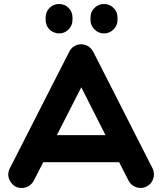

<svg xmlns="http://www.w3.org/2000/svg" viewBox="-20 -940 811 959"><path d="M275 -773Q261 -773 248.5 -778.5Q236 -784 227 -793Q218 -802 213 -814.5Q208 -827 208 -840V-853Q208 -881 227.5 -900.5Q247 -920 275 -920Q303 -920 322.5 -900.5Q342 -881 342 -853V-840Q342 -813 322.5 -793Q303 -773 275 -773ZM432 -840V-853Q432 -881 452 -900.5Q472 -920 499.5 -920Q527 -920 547 -900.5Q567 -881 567 -853V-840Q567 -813 547 -793Q527 -773 499.5 -773Q472 -773 452 -793Q432 -813 432 -840ZM742 -99Q754 -74 745.5 -47.5Q737 -21 712.5 -8.5Q688 4 661.5 -4.5Q635 -13 622 -38L575 -130H196L149 -38Q140 -21 124 -11Q108 -1 89 -1Q52 -1 32 -33Q12 -65 29 -99L326 -682Q326 -683 328 -685V-686L329 -687Q333 -694 338 -699Q338 -699 340 -701Q342 -703 343 -704Q345 -705 347 -706Q347 -706 349 -708Q356 -712 363 -715Q364 -715 364.5 -715.5Q365 -716 365 -716Q368 -716 370 -717Q372 -717 374 -718Q377 -718 377 -718Q381 -719 385 -719Q385 -719 385.5 -719Q386 -719 386.5 -719Q387 -719 387 -719Q390 -719 393 -718Q394 -718 395 -718Q399 -718 402 -717Q404 -716 404 -716Q407 -715 410 -714Q411 -714 413 -713L414 -712H416Q416 -711 416.5 -711Q417 -711 418 -710Q419 -710 420 -709Q423 -708 426 -705Q439 -695 446 -680V-681ZM264 -265H507L386 -504Z"/></svg>

Font: Multiround Pro
Style: Regular
Weight: 400
Designer: Ivan Filipov, Sasha Pavljenko
Version: Version 1.005;Fontself Maker 3.5.4